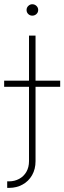

<svg xmlns="http://www.w3.org/2000/svg" viewBox="-56 -701 309 920"><path d="M114.3 -530.3V-314.5H232.4V-285.2H114.3V71.3Q114.3 109.4 97.7 138.4Q81.1 167.5 52.2 183.3Q23.4 199.2 -11.7 199.2H-21.5V168H-12.7Q13.7 168 35.6 156.2Q57.6 144.5 70.3 122.6Q83 100.6 83 71.3V-285.2H-36.1V-314.5H83V-530.3ZM71.3 -653.3Q71.3 -664.6 79.6 -672.6Q87.9 -680.7 98.6 -680.7Q110.4 -680.7 118.7 -672.6Q127 -664.6 127 -653.3Q127 -641.6 118.7 -633.8Q110.4 -626 98.6 -626Q87.4 -626 79.3 -633.8Q71.3 -641.6 71.3 -653.3Z"/></svg>

Font: Pretendard JP Thin
Style: Regular
Weight: 100
Designer: Base glyphs from Inter by Rasmus Andersson; Hangeul glyphs from Noto Sans CJK(Source Han Sans) by Jang Soo-young and Kan
Foundry: Kil Hyung-jin
Version: Version 1.309